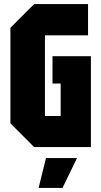

<svg xmlns="http://www.w3.org/2000/svg" viewBox="-20 -720 496 940"><path d="M31 -116V-584L147 -700H411V-547H200V-152H277V-311H237V-445H425V0H147ZM169 200 205 54H357L286 200Z"/></svg>

Font: Tektur Condensed
Style: Bold
Weight: 700
Width: 3
Designer: Adam Jagosz
Foundry: Adam Jagosz
Version: Version 1.005;gftools[0.9.30]